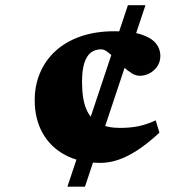

<svg xmlns="http://www.w3.org/2000/svg" viewBox="-20 -702 732 722"><path d="M233.5 0 461 -682.5H527L299.5 0ZM411 -584.5Q474 -584.5 511.5 -572.2Q549 -560 566 -539.2Q583 -518.5 583 -492.5Q583 -469.5 571.5 -452.5Q560 -435.5 542.2 -426.2Q524.5 -417 506 -417Q490.5 -417 474.5 -427Q458.5 -437 443 -452Q427.5 -467 412.8 -481.8Q398 -496.5 384.8 -506.5Q371.5 -516.5 360.5 -516.5Q339 -516.5 323 -505.2Q307 -494 297.8 -467.2Q288.5 -440.5 288.5 -393.5Q288.5 -330.5 304.2 -292.5Q320 -254.5 351.8 -237.8Q383.5 -221 431 -221Q470 -221 501.2 -227.5Q532.5 -234 565.5 -249.5L579.5 -203Q535 -162 496.5 -137Q458 -112 424.2 -100.8Q390.5 -89.5 358 -89.5Q280.5 -89.5 225 -119.2Q169.5 -149 140 -202Q110.5 -255 110.5 -325.5Q110.5 -380 130.2 -427.2Q150 -474.5 188.2 -509.8Q226.5 -545 282.5 -564.8Q338.5 -584.5 411 -584.5Z"/></svg>

Font: Newsreader ExtraBold
Style: Regular
Weight: 800
Designer: Hugues Gentile
Foundry: Production Type
Version: Version 1.003